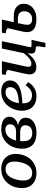

<svg xmlns="http://www.w3.org/2000/svg" viewBox="1138 -1726 743 3059"><g transform="rotate(-90 1509.5 -196.5)"><path d="M442 -198Q450 -222 455 -246Q460 -270 462.5 -295Q465 -320 465 -343Q465 -386 451.5 -416.5Q438 -447 411 -463.5Q384 -480 341 -480Q311 -480 287 -468.5Q263 -457 244 -438Q225 -419 211 -393Q197 -367 187 -337Q179 -314 173.5 -289.5Q168 -265 165.5 -240Q163 -215 163 -192Q163 -149 176.5 -118.5Q190 -88 217.5 -71.5Q245 -55 287 -55Q317 -55 341.5 -66.5Q366 -78 384.5 -97Q403 -116 417.5 -142Q432 -168 442 -198ZM42 -215Q42 -269 55 -318.5Q68 -368 94 -409.5Q120 -451 157 -482.5Q194 -514 241 -531Q288 -548 345 -548Q418 -548 472 -520.5Q526 -493 556.5 -441.5Q587 -390 587 -319Q587 -265 573.5 -216Q560 -167 534.5 -125Q509 -83 472 -52.5Q435 -22 387.5 -4.5Q340 13 283 13Q211 13 156.5 -15Q102 -43 72 -94Q42 -145 42 -215Z M921 -54Q961 -54 988 -68Q1015 -82 1029 -106.5Q1043 -131 1043 -162Q1043 -207 1013 -227Q983 -247 928 -247H749L762 -312H941Q981 -312 1007 -324Q1033 -336 1046 -357.5Q1059 -379 1059 -406Q1059 -442 1037.5 -462Q1016 -482 973 -482Q941 -482 912.5 -470Q884 -458 861.5 -434.5Q839 -411 822.5 -377Q806 -343 797.5 -298Q789 -253 789 -198Q789 -151 803.5 -118.5Q818 -86 847.5 -70Q877 -54 921 -54ZM982 -548Q1041 -548 1085 -533.5Q1129 -519 1154 -490Q1179 -461 1179 -416Q1179 -379 1156 -346.5Q1133 -314 1085.5 -294Q1038 -274 961 -274L998 -299L993 -264L963 -289Q1023 -289 1068 -275Q1113 -261 1138 -233Q1163 -205 1163 -161Q1163 -109 1134 -70Q1105 -31 1050.5 -9Q996 13 920 13Q844 13 787.5 -11.5Q731 -36 700.5 -87Q670 -138 670 -217Q670 -282 690.5 -341.5Q711 -401 750.5 -447.5Q790 -494 848 -521Q906 -548 982 -548Z M1507 13Q1436 13 1384 -14Q1332 -41 1303.5 -91.5Q1275 -142 1275 -213Q1275 -279 1296 -339Q1317 -399 1357 -446.5Q1397 -494 1453 -521Q1509 -548 1578 -548Q1638 -548 1677.5 -530Q1717 -512 1737 -480.5Q1757 -449 1757 -409Q1757 -361 1732 -324Q1707 -287 1656.5 -262Q1606 -237 1531.5 -224.5Q1457 -212 1358 -210L1364 -266Q1444 -268 1499 -277.5Q1554 -287 1587.5 -304.5Q1621 -322 1636 -348Q1651 -374 1651 -408Q1651 -431 1642 -447Q1633 -463 1614.5 -471.5Q1596 -480 1569 -480Q1529 -480 1496.5 -459Q1464 -438 1440.5 -400.5Q1417 -363 1404.5 -314Q1392 -265 1392 -209Q1392 -157 1407 -123.5Q1422 -90 1451 -74Q1480 -58 1522 -58Q1559 -58 1588 -72Q1617 -86 1639.5 -109.5Q1662 -133 1678 -160L1731 -121Q1708 -80 1675 -50Q1642 -20 1600 -3.5Q1558 13 1507 13Z M1986 -187Q1981 -162 1978 -146Q1975 -130 1975 -117Q1975 -103 1980 -91.5Q1985 -80 1996.5 -74Q2008 -68 2026 -68Q2057 -68 2088 -87Q2119 -106 2151.5 -142Q2184 -178 2220 -230L2232 -191Q2195 -131 2155.5 -85.5Q2116 -40 2070.5 -14.5Q2025 11 1970 11Q1914 11 1884 -17.5Q1854 -46 1854 -92Q1854 -112 1858.5 -135Q1863 -158 1868 -186L1924 -435Q1927 -447 1918.5 -454.5Q1910 -462 1894 -467.5Q1878 -473 1855 -477L1844 -479L1856 -538H2064ZM2261 0Q2223 0 2204.5 -17.5Q2186 -35 2186 -74Q2186 -80 2186.5 -92Q2187 -104 2188.5 -120Q2190 -136 2192 -154L2183 -148L2266 -538H2383L2314 -210Q2306 -173 2300 -148Q2294 -123 2291 -108.5Q2288 -94 2288 -87Q2288 -77 2293.5 -71.5Q2299 -66 2313 -66H2404L2356 155H2285L2301 45Q2304 27 2299.5 17.5Q2295 8 2285.5 4Q2276 0 2261 0Z M2734 12Q2670 12 2626.5 -2.5Q2583 -17 2559 -44Q2535 -71 2529 -110Q2523 -149 2534 -198L2588 -435Q2590 -446 2583 -453.5Q2576 -461 2560.5 -466.5Q2545 -472 2522 -476L2507 -479L2519 -538H2727L2650 -189Q2641 -144 2646 -114.5Q2651 -85 2673.5 -70.5Q2696 -56 2736 -56Q2775 -56 2802.5 -72.5Q2830 -89 2845 -117.5Q2860 -146 2860 -182Q2860 -215 2847 -237.5Q2834 -260 2808 -271.5Q2782 -283 2741 -283H2613L2628 -349H2771Q2843 -349 2889 -328.5Q2935 -308 2957 -271.5Q2979 -235 2979 -188Q2979 -149 2964 -113Q2949 -77 2918 -49Q2887 -21 2841 -4.5Q2795 12 2734 12Z"/></g></svg>

Font: Roboto Serif Medium
Style: Italic
Weight: 500
Italic angle: -10°
Designer: Greg Gazdowicz
Foundry: Commercial Type
Version: Version 1.008